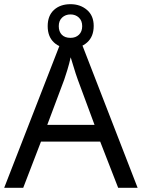

<svg xmlns="http://www.w3.org/2000/svg" viewBox="-20 -898 679 918"><path d="M545 0 459 -221H176L91 0H0L279 -717H360L638 0ZM352 -517Q349 -525 342 -546Q335 -567 328.5 -589.5Q322 -612 318 -624Q311 -593 302 -563.5Q293 -534 287 -517L206 -301H432ZM317 -667Q268 -667 238 -695Q208 -723 208 -773Q208 -823 238 -850.5Q268 -878 317 -878Q364 -878 396 -850.5Q428 -823 428 -774Q428 -723 396.5 -695Q365 -667 317 -667ZM317 -717Q342 -717 357.5 -732Q373 -747 373 -773Q373 -799 357 -814Q341 -829 317 -829Q293 -829 277 -814Q261 -799 261 -773Q261 -747 275.5 -732Q290 -717 317 -717Z"/></svg>

Font: Noto Sans Coptic
Style: Regular
Weight: 400
Designer: Monotype Design Team, Denis Moyogo Jacquerye
Foundry: Monotype Imaging Inc.
Version: Version 2.002; ttfautohint (v1.8.4.7-5d5b)